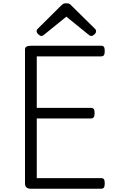

<svg xmlns="http://www.w3.org/2000/svg" viewBox="-20 -1155 703 1175"><path d="M169 0Q151 0 142 -8Q133 -16 133 -32V-852Q133 -864 142 -869.5Q151 -875 169 -875H599Q611 -875 616 -868Q621 -861 621 -843Q621 -825 616 -817.5Q611 -810 599 -810H205V-495H536Q548 -495 553.5 -488Q559 -481 559 -463Q559 -445 553.5 -437.5Q548 -430 536 -430H205V-65H599Q611 -65 616 -58Q621 -51 621 -33Q621 -15 616 -7.5Q611 0 599 0ZM233 -935Q225 -935 214.5 -945Q204 -955 204 -964Q204 -967 205 -970.5Q206 -974 210 -978L351 -1118Q358 -1125 365 -1130Q372 -1135 386 -1135Q400 -1135 407 -1130Q414 -1125 420 -1118L562 -978Q566 -974 567 -970Q568 -966 568 -963Q568 -954 558 -944.5Q548 -935 539 -935Q533 -935 528.5 -938Q524 -941 518 -946L386 -1053L254 -946Q248 -941 243.5 -938Q239 -935 233 -935Z"/></svg>

Font: Playwrite GB S Light
Style: Regular
Weight: 300
Designer: Veronika Burian, José Scaglione
Foundry: TypeTogether
Version: Version 1.002